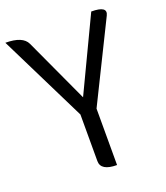

<svg xmlns="http://www.w3.org/2000/svg" viewBox="-135 -825 793 918"><g transform="rotate(-20 261.5 -366.0)"><path d="M302 0Q220 0 220 -50V-287L0 -732Q88 -732 109 -687L260 -360L437 -732Q522 -732 500 -688L302 -287V0Z"/></g></svg>

Font: Swei Half Moon CJK TC
Style: DemiLight
Weight: 350
Version: Version 2.125